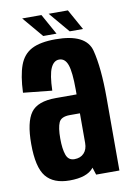

<svg xmlns="http://www.w3.org/2000/svg" viewBox="-83 -768 563 825"><g transform="rotate(-10 198.5 -355.5)"><path d="M269.5 0 259 -32.5Q258.5 -31.5 258 -30.5Q229.5 5 153.5 5Q83.5 5 50.5 -35.5Q17.5 -76 17.5 -178Q17.5 -273 46.8 -313.5Q76 -354 156 -354H246.5V-375.5Q246.5 -451 235.5 -482.8Q224.5 -514.5 198.5 -514.5Q175 -514.5 161.8 -485.8Q148.5 -457 146.5 -388L21 -401Q24 -475 40.2 -519.5Q56.5 -564 94 -583.5Q131.5 -603 198 -603Q331.5 -603 351.2 -525.5Q371 -448 371 -318V0ZM246.5 -142V-271.5H202.5Q164.5 -271.5 154.5 -249Q144.5 -226.5 144.5 -179.5Q144.5 -134 153.8 -107.8Q163 -81.5 189.5 -81.5Q216 -81.5 231.2 -97.8Q246.5 -114 246.5 -142ZM264.5 -626 188.5 -716H272.5L322.5 -626ZM149 -626 73 -716H157L207 -626Z"/></g></svg>

Font: Anybody Condensed SemiBold
Style: Regular
Weight: 600
Width: 3
Designer: Tyler Finck
Foundry: Etcetera Type Company
Version: Version 1.010; ttfautohint (v1.8.3) -l 8 -r 50 -G 200 -x 14 